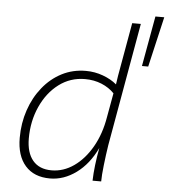

<svg xmlns="http://www.w3.org/2000/svg" viewBox="-55 -829 779 886"><g transform="rotate(5 335.0 -386.5)"><path d="M209 7Q135 7 94.5 -39Q54 -85 54 -168Q54 -236 74.5 -296.5Q95 -357 132.5 -403.5Q170 -450 220.5 -476Q271 -502 332 -502Q373 -502 411 -488Q449 -474 475 -452L481 -492L525 -740H565L464 -169Q457 -124 451.5 -75.5Q446 -27 446 0H406Q408 -68 424 -153Q388 -77 330.5 -35Q273 7 209 7ZM213 -31Q268 -31 316.5 -65Q365 -99 399.5 -159.5Q434 -220 447 -299L467 -410Q443 -435 408 -449.5Q373 -464 331 -464Q263 -464 210 -424Q157 -384 126.5 -316.5Q96 -249 96 -169Q96 -103 126 -67Q156 -31 213 -31ZM587 -547 629 -780H670L616 -547Z"/></g></svg>

Font: Livvic ExtraLight
Style: Italic
Weight: 275
Italic angle: -10°
Designer: Jacques Le Bailly, Baron von Fonthausen
Version: Version 1.001; ttfautohint (v1.8.2)